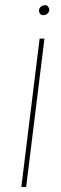

<svg xmlns="http://www.w3.org/2000/svg" viewBox="-20 -559 239 756"><path d="M83 177H64L136 -407H155ZM174 -524Q175 -515 169.5 -508Q164 -501 155 -500Q147 -498 141 -502Q135 -506 134 -514Q132 -522 138 -529.5Q144 -537 153 -538Q163 -540 167.5 -535Q172 -530 174 -524Z"/></svg>

Font: Josefin Sans Thin Thin
Style: Italic
Weight: 250
Italic angle: -7°
Version: Version 2.000